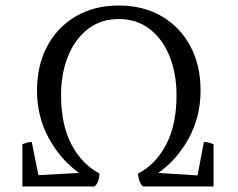

<svg xmlns="http://www.w3.org/2000/svg" viewBox="-20 -675 860 695"><path d="M61 0V-153Q68 -156 76.5 -158.5Q85 -161 95 -161L119 -41L266 -49Q199 -97 156.5 -175Q114 -253 114 -347Q114 -439 151 -508Q188 -577 254.5 -616Q321 -655 410 -655Q499 -655 565.5 -616Q632 -577 669 -508Q706 -439 706 -347Q706 -253 663.5 -175Q621 -97 553 -49L695 -40L718 -161Q729 -161 737.5 -158.5Q746 -156 753 -153V0H498Q490 -6 485 -19.5Q480 -33 480 -47Q543 -79 581 -151Q619 -223 619 -331Q619 -407 594.5 -469.5Q570 -532 523 -569Q476 -606 410 -606Q344 -606 297 -569Q250 -532 225.5 -469.5Q201 -407 201 -331Q201 -223 239 -151.5Q277 -80 340 -47Q340 -33 335 -19.5Q330 -6 322 0Z"/></svg>

Font: Petrona Medium
Style: Regular
Weight: 500
Designer: Ringo R. Seeber
Foundry: Ringo R. Seeber
Version: Version 2.001; ttfautohint (v1.8.3)